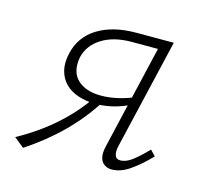

<svg xmlns="http://www.w3.org/2000/svg" viewBox="-71 -487 604 574"><g transform="rotate(15 231.0 -200.0)"><path d="M318 4Q305 4 295 -3Q285 -10 282 -24Q279 -38 284 -59L359 -380H278Q222 -380 185.5 -357Q149 -334 140 -295Q132 -249 157.5 -225Q183 -201 230 -201Q257 -201 285.5 -208Q314 -215 340 -227L335 -203Q307 -188 278.5 -180.5Q250 -173 221 -173Q192 -173 167.5 -181Q143 -189 127 -205Q111 -221 105 -244.5Q99 -268 106 -298Q118 -352 165 -381Q212 -410 285 -410H400L320 -69Q316 -51 319.5 -40Q323 -29 336 -29Q354 -29 373.5 -44Q393 -59 417 -84L433 -67Q401 -34 373 -15Q345 4 318 4ZM46 10 15 -15Q79 -50 129 -94.5Q179 -139 214 -191L239 -181Q204 -126 156 -78.5Q108 -31 46 10Z"/></g></svg>

Font: Ysabeau ExtraLight
Style: Italic
Weight: 250
Italic angle: -12°
Version: Version 2.000;gftools[0.9.27.dev2+g8671c4b]